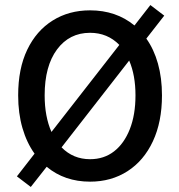

<svg xmlns="http://www.w3.org/2000/svg" viewBox="-20 -708 710 761"><path d="M102 33 47 -9 117 -99Q86 -142 69 -200.5Q52 -259 52 -330Q52 -436 88 -511Q124 -586 188.5 -626.5Q253 -667 337 -667Q440 -667 513 -607L576 -688L631 -646L560 -555Q590 -513 606 -456Q622 -399 622 -330Q622 -225 586 -148Q550 -71 485.5 -29.5Q421 12 337 12Q236 12 165 -47ZM157 -330Q157 -246 184 -185L453 -530Q406 -578 337 -578Q255 -578 206 -512Q157 -446 157 -330ZM337 -77Q392 -77 432 -108Q472 -139 494.5 -196Q517 -253 517 -330Q517 -410 492 -468L224 -124Q270 -77 337 -77Z"/></svg>

Font: Assistant SemiBold
Style: Regular
Weight: 600
Designer: Hebrew By Ben Nathan, Latin by Paul Hunt
Version: Version 3.000